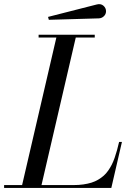

<svg xmlns="http://www.w3.org/2000/svg" viewBox="-65 -920 647 940"><path d="M419.2 -830.1 174.1 -823 170.2 -837.2 409.2 -898.2Q428.7 -903.1 441.4 -892Q454.1 -880.9 454.1 -865Q454.1 -850.8 443.8 -840.8Q433.6 -830.8 419.2 -830.1ZM480 0H-44.9V-13.9H43.2L210.9 -736.1H124V-750H398.9V-736.1H305.9L138.2 -13.9H294.9Q320.8 -13.9 343 -17.1Q365.2 -20.3 383.1 -25.9Q400.9 -31.5 416.1 -40.6Q431.4 -49.8 443 -60.1Q454.6 -70.3 464.7 -84.8Q474.9 -99.4 482.2 -113.8Q489.5 -128.2 496.2 -147.3Q502.9 -166.5 507.8 -184.3Q512.7 -202.1 518.1 -225.1H532Z"/></svg>

Font: Bodoni* 16
Style: Italic
Weight: 400
Italic angle: -13°
Version: Version 2.000